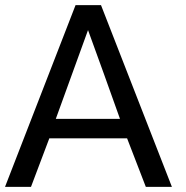

<svg xmlns="http://www.w3.org/2000/svg" viewBox="-24 -731 728 751"><path d="M194.3 -266.1C235.8 -381.3 277.8 -497.1 320.3 -613.3C362.3 -498.5 403.8 -382.8 445.3 -266.1ZM97.2 0 168.9 -189.9H473.1L546.4 0H648.4L371.1 -710.9H271.5L-4.4 0Z"/></svg>

Font: Ride
Style: Regular
Weight: 400
Version: Version 3.000